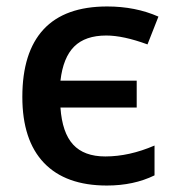

<svg xmlns="http://www.w3.org/2000/svg" viewBox="-20 -570 548 600"><path d="M314 9.8Q185.1 9.8 117.4 -61Q49.8 -131.8 49.8 -267.1Q49.8 -406.7 116.2 -478.3Q182.6 -549.8 314.9 -549.8Q403.3 -549.8 475.1 -518.1L440.9 -431.2Q365.2 -459 312 -459Q246.6 -459 211.9 -424.6Q177.2 -390.1 168.9 -317.9H407.2V-233.9H168.9Q174.3 -155.3 208.5 -118.2Q242.7 -81.1 309.1 -81.1Q383.8 -81.1 462.9 -115.2V-22Q397.9 9.8 314 9.8Z"/></svg>

Font: Open Sans
Style: SemiBold
Weight: 600
Foundry: Ascender Corporation
Version: Version 1.10